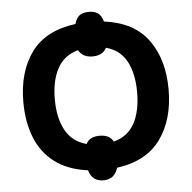

<svg xmlns="http://www.w3.org/2000/svg" viewBox="-56 -831 949 948"><g transform="rotate(-5 418.0 -356.5)"><path d="M419 61Q362 61 347 5Q248 -8 184 -56Q120 -104 89 -181.5Q58 -259 58 -359Q58 -508 128.5 -604.5Q199 -701 348 -720Q357 -752 374.5 -763Q392 -774 419 -774Q445 -774 462.5 -763Q480 -752 489 -720Q637 -701 707.5 -604Q778 -507 778 -358Q778 -210 708 -112.5Q638 -15 491 5Q474 61 419 61ZM351 -125Q362 -145 379 -152.5Q396 -160 419 -160Q441 -160 458 -152.5Q475 -145 486 -125Q557 -144 589.5 -204.5Q622 -265 622 -358Q622 -450 590 -510.5Q558 -571 488 -590Q478 -571 460 -562Q442 -553 419 -553Q370 -553 349 -590Q279 -571 246.5 -510.5Q214 -450 214 -358Q214 -265 247.5 -204.5Q281 -144 351 -125Z"/></g></svg>

Font: Noto IKEA Latin
Style: Bold
Weight: 700
Designer: Monotype Design Team
Foundry: Monotype Imaging Inc.
Version: Version 1.0